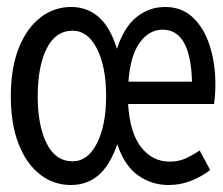

<svg xmlns="http://www.w3.org/2000/svg" viewBox="-20 -518 640 550"><path d="M188 -56Q232 -56 258 -108Q284 -160 284 -243Q284 -326 258 -378Q232 -430 188 -430Q139 -430 113.5 -378.5Q88 -327 88 -242Q88 -159 113.5 -107.5Q139 -56 188 -56ZM446 -433Q407 -433 380 -395.5Q353 -358 348 -284H530Q526 -433 446 -433ZM183 12Q134 12 95 -18Q56 -48 33.5 -105Q11 -162 11 -242Q11 -324 34 -381Q57 -438 96 -468Q135 -498 184 -498Q230 -498 263 -469Q296 -440 315 -378Q335 -440 371 -469Q407 -498 453 -498Q501 -498 533 -467.5Q565 -437 581 -386.5Q597 -336 597 -276Q597 -262 596 -247.5Q595 -233 593 -220H347Q352 -137 384.5 -96Q417 -55 466 -55Q492 -55 512.5 -64.5Q533 -74 552 -87L582 -31Q559 -13 528.5 -0.5Q498 12 463 12Q414 12 375 -16Q336 -44 316 -105Q295 -44 262 -16Q229 12 183 12Z"/></svg>

Font: SauceCodePro NFM
Style: Regular
Weight: 400
Monospace: yes
Designer: Paul D. Hunt, Teo Tuominen
Foundry: Adobe
Version: Version 2.042;hotconv 1.1.0;makeotfexe 2.6.0;Nerd Fonts 3.3.